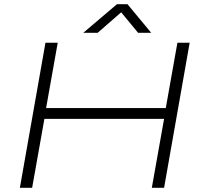

<svg xmlns="http://www.w3.org/2000/svg" viewBox="-20 -888 962 908"><path d="M74 0 195 -686H253L198 -377H764L819 -686H877L756 0H698L756 -326H190L132 0ZM374 -733 533 -868H583L695 -733H633L543 -842H567L442 -733Z"/></svg>

Font: Archivo Expanded Thin
Style: Italic
Weight: 250
Width: 7
Italic angle: -10°
Designer: Hector Gatti
Foundry: Omnibus-Type
Version: Version 2.001